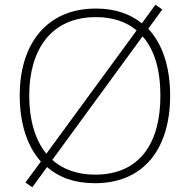

<svg xmlns="http://www.w3.org/2000/svg" viewBox="-20 -761 799 808"><path d="M696 -358C696 -481 663 -577 604 -640L663 -721L634 -741L577 -663C527 -703 463 -725 384 -725C175 -725 63 -575 63 -359C63 -244 93 -147 152 -81L87 7L116 27L178 -58C228 -14 295 10 379 10C591 10 696 -142 696 -358ZM103 -359C103 -552 195 -689 384 -689C455 -689 512 -669 555 -633L175 -114C127 -173 103 -258 103 -359ZM655 -358C655 -160 569 -26 380 -26C304 -26 244 -49 200 -88L580 -608C630 -552 655 -467 655 -358Z"/></svg>

Font: Noto Sans Gurmukhi ExtraLight
Style: Regular
Weight: 200
Designer: Jelle Bosma - Monotype Design Team
Foundry: Monotype Imaging Inc.
Version: Version 2.004